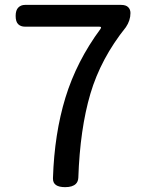

<svg xmlns="http://www.w3.org/2000/svg" viewBox="-20 -730 595 784"><path d="M392.6 -618.2Q392.6 -621.1 384.8 -621.1H82Q64.5 -621.1 54.2 -631.3Q43.9 -641.6 43.9 -665Q43.9 -688.5 54.7 -699.2Q65.4 -710 82 -710H474.6Q494.1 -710 503.4 -700.7Q512.7 -691.4 512.7 -676.8Q512.7 -646.5 494.1 -619.1Q391.6 -491.2 349.1 -347.2Q306.6 -203.1 299.8 -3.9Q298.8 11.7 290 20.5Q276.4 34.2 246.1 34.2Q196.3 34.2 196.3 0Q196.3 -2 196.3 -3.9Q202.1 -183.6 247.1 -331.1Q293 -480.5 390.6 -612.3Q392.6 -616.2 392.6 -618.2Z"/></svg>

Font: TaiwanPearl
Style: Regular
Weight: 400
Version: Version 2.102